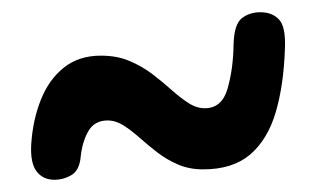

<svg xmlns="http://www.w3.org/2000/svg" viewBox="-20 -529 512 314"><path d="M31 -292Q33.5 -332.5 46.8 -365.8Q60 -399 84.5 -418.5Q109 -438 145 -438Q171.5 -438 192 -429.2Q212.5 -420.5 229.2 -407.8Q246 -395 260.2 -382.2Q274.5 -369.5 287.8 -360.8Q301 -352 315 -352Q343 -352 352.2 -384.2Q361.5 -416.5 362 -457Q363 -489.5 375.5 -499.2Q388 -509 406 -509Q425 -509 436.2 -497.2Q447.5 -485.5 446 -450Q444 -389.5 430.8 -345Q417.5 -300.5 389 -276.2Q360.5 -252 312 -252Q289.5 -252 271 -260Q252.5 -268 237 -280Q221.5 -292 208 -304Q194.5 -316 181.8 -324Q169 -332 156 -332Q134.5 -332 124.5 -314.5Q114.5 -297 112 -273Q110 -250.5 97 -242.8Q84 -235 69 -235Q50.5 -235 40 -248.5Q29.5 -262 31 -292Z"/></svg>

Font: Kablammo
Style: Regular
Weight: 400
Designer: Travis Kochel, Lizy Gershenzon, Daria Petrova, Ethan Cohen
Foundry: Vectro Type Foundry
Version: Version 1.002